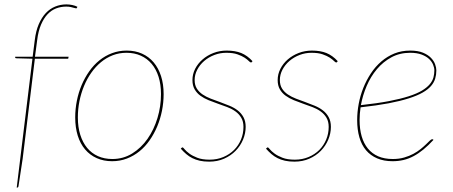

<svg xmlns="http://www.w3.org/2000/svg" viewBox="-20 -727 2058 873"><path d="M138.5 -460 83 -5 64 120Q63 124 61.2 125Q59.5 126 58 126H56L127.5 -460L54 -462Q49 -462 49 -466V-469H128.5L138 -544Q143 -586 156.2 -616.8Q169.5 -647.5 188.2 -667.5Q207 -687.5 231 -697.2Q255 -707 282 -707Q295 -707 308.5 -704.2Q322 -701.5 332 -696L330 -692Q329 -688.5 325.8 -689Q322.5 -689.5 316.5 -691.2Q310.5 -693 301.8 -695Q293 -697 281 -697Q257 -697 235.2 -688.8Q213.5 -680.5 196.2 -662.2Q179 -644 166.5 -614.8Q154 -585.5 149 -544L139 -469H292L290 -460Z M491 -4Q540.5 -4 581.2 -29.2Q622 -54.5 651 -96Q680 -137.5 696 -190.5Q712 -243.5 712 -299Q712 -343 701 -377.8Q690 -412.5 669.5 -436.8Q649 -461 620 -474Q591 -487 555 -487Q522 -487 492.8 -475.8Q463.5 -464.5 439 -444.2Q414.5 -424 395 -396.2Q375.5 -368.5 362 -335.8Q348.5 -303 341.2 -266.8Q334 -230.5 334 -193Q334 -149 345 -114Q356 -79 376.2 -54.5Q396.5 -30 425.5 -17Q454.5 -4 491 -4ZM490 6Q451 6 419.8 -8Q388.5 -22 366.8 -47.8Q345 -73.5 333.5 -110.2Q322 -147 322 -193Q322 -231.5 329.5 -269Q337 -306.5 351.2 -340.2Q365.5 -374 385.8 -402.8Q406 -431.5 432 -452.5Q458 -473.5 489.2 -485.2Q520.5 -497 556 -497Q595 -497 626 -483Q657 -469 678.8 -443.2Q700.5 -417.5 712.2 -381Q724 -344.5 724 -299Q724 -261 716.5 -223.5Q709 -186 694.8 -152Q680.5 -118 660.2 -89Q640 -60 614 -39Q588 -18 556.8 -6Q525.5 6 490 6Z M1126 -446Q1124.5 -443 1121 -443Q1117.5 -443 1111 -449.8Q1104.5 -456.5 1092 -464.8Q1079.5 -473 1059.5 -480Q1039.5 -487 1009 -487Q980.5 -487 954.5 -477Q928.5 -467 908.5 -449.8Q888.5 -432.5 876.8 -410Q865 -387.5 865 -363Q865 -340 875 -324.2Q885 -308.5 901.2 -297.5Q917.5 -286.5 938.2 -278.5Q959 -270.5 980.8 -262.8Q1002.5 -255 1023.5 -246.2Q1044.5 -237.5 1060.8 -225Q1077 -212.5 1087 -194.2Q1097 -176 1097 -150Q1097 -120.5 1085 -92Q1073 -63.5 1051.2 -41.2Q1029.5 -19 999 -5.5Q968.5 8 931 8Q907 8 888.2 3.8Q869.5 -0.5 854.5 -8Q839.5 -15.5 826.8 -26.5Q814 -37.5 802 -51L805 -54Q808 -57 810 -57Q812.5 -57 819.5 -48.2Q826.5 -39.5 840.5 -29Q854.5 -18.5 876.8 -9.8Q899 -1 933 -1Q967 -1 995.5 -13Q1024 -25 1044.2 -45.2Q1064.5 -65.5 1075.8 -92.5Q1087 -119.5 1087 -150Q1087 -174.5 1077 -191.5Q1067 -208.5 1050.8 -220.2Q1034.5 -232 1013.5 -240Q992.5 -248 970.8 -255.5Q949 -263 928.2 -271.5Q907.5 -280 891.2 -291.8Q875 -303.5 865 -320.8Q855 -338 855 -363Q855 -389.5 867.2 -413.8Q879.5 -438 900.8 -456.5Q922 -475 950.2 -486Q978.5 -497 1011 -497Q1049.5 -497 1077 -485.8Q1104.5 -474.5 1128 -449Z M1513.5 -446Q1512 -443 1508.5 -443Q1505 -443 1498.5 -449.8Q1492 -456.5 1479.5 -464.8Q1467 -473 1447 -480Q1427 -487 1396.5 -487Q1368 -487 1342 -477Q1316 -467 1296 -449.8Q1276 -432.5 1264.2 -410Q1252.5 -387.5 1252.5 -363Q1252.5 -340 1262.5 -324.2Q1272.5 -308.5 1288.8 -297.5Q1305 -286.5 1325.8 -278.5Q1346.5 -270.5 1368.2 -262.8Q1390 -255 1411 -246.2Q1432 -237.5 1448.2 -225Q1464.5 -212.5 1474.5 -194.2Q1484.5 -176 1484.5 -150Q1484.5 -120.5 1472.5 -92Q1460.5 -63.5 1438.8 -41.2Q1417 -19 1386.5 -5.5Q1356 8 1318.5 8Q1294.5 8 1275.8 3.8Q1257 -0.5 1242 -8Q1227 -15.5 1214.2 -26.5Q1201.5 -37.5 1189.5 -51L1192.5 -54Q1195.5 -57 1197.5 -57Q1200 -57 1207 -48.2Q1214 -39.5 1228 -29Q1242 -18.5 1264.2 -9.8Q1286.5 -1 1320.5 -1Q1354.5 -1 1383 -13Q1411.5 -25 1431.8 -45.2Q1452 -65.5 1463.2 -92.5Q1474.5 -119.5 1474.5 -150Q1474.5 -174.5 1464.5 -191.5Q1454.5 -208.5 1438.2 -220.2Q1422 -232 1401 -240Q1380 -248 1358.2 -255.5Q1336.5 -263 1315.8 -271.5Q1295 -280 1278.8 -291.8Q1262.5 -303.5 1252.5 -320.8Q1242.5 -338 1242.5 -363Q1242.5 -389.5 1254.8 -413.8Q1267 -438 1288.2 -456.5Q1309.5 -475 1337.8 -486Q1366 -497 1398.5 -497Q1437 -497 1464.5 -485.8Q1492 -474.5 1515.5 -449Z M1964 -407Q1964 -387.5 1958.8 -369.8Q1953.5 -352 1939.8 -336Q1926 -320 1901.5 -306Q1877 -292 1838.8 -279.8Q1800.5 -267.5 1746.5 -257.2Q1692.5 -247 1619.5 -239Q1615 -209.5 1615 -181Q1615 -140 1624.5 -107.2Q1634 -74.5 1652.8 -51.5Q1671.5 -28.5 1699.8 -16.2Q1728 -4 1766 -4Q1794.5 -4 1817.8 -10.8Q1841 -17.5 1859.5 -27.5Q1878 -37.5 1892.2 -49Q1906.5 -60.5 1916.8 -70.5Q1927 -80.5 1934 -87.2Q1941 -94 1945 -94Q1948 -94 1950 -92L1951 -91Q1927.5 -65.5 1905.2 -47.2Q1883 -29 1860.5 -17Q1838 -5 1814.5 0.5Q1791 6 1765 6Q1725 6 1694.8 -7Q1664.5 -20 1644.2 -44Q1624 -68 1614 -102.8Q1604 -137.5 1604 -181Q1604 -217 1611 -254.8Q1618 -292.5 1632 -327.5Q1646 -362.5 1666.5 -393.5Q1687 -424.5 1713.8 -447.5Q1740.5 -470.5 1773.2 -483.8Q1806 -497 1845 -497Q1880 -497 1903 -487.5Q1926 -478 1939.5 -464Q1953 -450 1958.5 -434.5Q1964 -419 1964 -407ZM1845 -487Q1797.5 -487 1759.8 -466.5Q1722 -446 1693.8 -412.5Q1665.5 -379 1647.2 -336.2Q1629 -293.5 1621 -249Q1695 -257 1748.5 -267.2Q1802 -277.5 1839 -289.5Q1876 -301.5 1898.8 -315.2Q1921.5 -329 1934 -344Q1946.5 -359 1950.8 -374.8Q1955 -390.5 1955 -407Q1955 -419 1949.2 -433Q1943.5 -447 1930.8 -459Q1918 -471 1896.8 -479Q1875.5 -487 1845 -487Z"/></svg>

Font: Lato Hairline
Style: Italic
Weight: 100
Italic angle: -7°
Designer: Lukasz Dziedzic
Foundry: tyPoland Lukasz Dziedzic
Version: Version 2.007; 2014-02-27